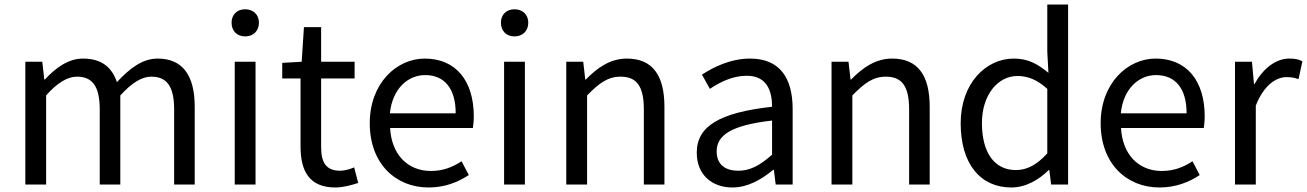

<svg xmlns="http://www.w3.org/2000/svg" viewBox="-20 -816 5779 849"><path d="M92 0H184V-394C233 -450 279 -477 320 -477C389 -477 421 -434 421 -332V0H512V-394C563 -450 607 -477 649 -477C718 -477 750 -434 750 -332V0H841V-344C841 -482 788 -557 677 -557C610 -557 554 -514 497 -453C475 -517 431 -557 347 -557C282 -557 226 -516 178 -464H176L167 -543H92Z M1018 0H1110V-543H1018ZM1064 -655C1100 -655 1125 -679 1125 -716C1125 -751 1100 -775 1064 -775C1028 -775 1004 -751 1004 -716C1004 -679 1028 -655 1064 -655Z M1463 13C1497 13 1533 3 1564 -7L1546 -76C1528 -68 1504 -61 1484 -61C1421 -61 1400 -99 1400 -165V-469H1548V-543H1400V-696H1324L1314 -543L1228 -538V-469H1309V-168C1309 -59 1348 13 1463 13Z M1875 13C1948 13 2006 -11 2053 -42L2021 -103C1980 -76 1938 -60 1885 -60C1782 -60 1711 -134 1705 -250H2071C2073 -264 2075 -282 2075 -302C2075 -457 1997 -557 1858 -557C1734 -557 1615 -448 1615 -271C1615 -92 1730 13 1875 13ZM1704 -315C1715 -423 1783 -484 1860 -484C1945 -484 1995 -425 1995 -315Z M2209 0H2301V-543H2209ZM2255 -655C2291 -655 2316 -679 2316 -716C2316 -751 2291 -775 2255 -775C2219 -775 2195 -751 2195 -716C2195 -679 2219 -655 2255 -655Z M2484 0H2576V-394C2630 -449 2668 -477 2724 -477C2796 -477 2827 -434 2827 -332V0H2918V-344C2918 -482 2866 -557 2752 -557C2678 -557 2621 -516 2570 -464H2568L2559 -543H2484Z M3219 13C3286 13 3347 -22 3399 -65H3402L3410 0H3485V-334C3485 -469 3430 -557 3297 -557C3209 -557 3133 -518 3084 -486L3119 -423C3162 -452 3219 -481 3282 -481C3371 -481 3394 -414 3394 -344C3163 -318 3061 -259 3061 -141C3061 -43 3128 13 3219 13ZM3245 -61C3191 -61 3149 -85 3149 -147C3149 -217 3211 -262 3394 -283V-132C3341 -85 3297 -61 3245 -61Z M3657 0H3749V-394C3803 -449 3841 -477 3897 -477C3969 -477 4000 -434 4000 -332V0H4091V-344C4091 -482 4039 -557 3925 -557C3851 -557 3794 -516 3743 -464H3741L3732 -543H3657Z M4452 13C4517 13 4575 -22 4617 -64H4620L4628 0H4703V-796H4611V-587L4616 -494C4568 -533 4527 -557 4463 -557C4339 -557 4228 -447 4228 -271C4228 -90 4316 13 4452 13ZM4472 -64C4377 -64 4322 -141 4322 -272C4322 -396 4392 -480 4479 -480C4524 -480 4566 -464 4611 -423V-138C4566 -88 4522 -64 4472 -64Z M5107 13C5180 13 5238 -11 5285 -42L5253 -103C5212 -76 5170 -60 5117 -60C5014 -60 4943 -134 4937 -250H5303C5305 -264 5307 -282 5307 -302C5307 -457 5229 -557 5090 -557C4966 -557 4847 -448 4847 -271C4847 -92 4962 13 5107 13ZM4936 -315C4947 -423 5015 -484 5092 -484C5177 -484 5227 -425 5227 -315Z M5441 0H5533V-349C5569 -441 5624 -475 5669 -475C5692 -475 5704 -472 5722 -466L5739 -545C5722 -554 5705 -557 5681 -557C5621 -557 5565 -513 5527 -444H5525L5516 -543H5441Z"/></svg>

Font: Noto Sans HK
Style: Regular
Weight: 400
Designer: Ryoko NISHIZUKA 西塚涼子 (kana, bopomofo & ideographs); Paul D. Hunt (Latin, Greek & Cyrillic); Sandoll Communications 산돌커뮤니
Foundry: Adobe
Version: Version 2.004;hotconv 1.0.118;makeotfexe 2.5.65603